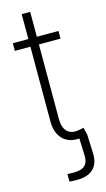

<svg xmlns="http://www.w3.org/2000/svg" viewBox="-134 -720 536 968"><g transform="rotate(-15 134.5 -236.5)"><path d="M87.4 -675.8V-545.9H6.3V-505.9H87.4V-114.3C87.4 -37.6 131.8 11.2 206.1 4.9L209 85C213.4 140.1 190.9 163.6 134.8 163.6L101.6 162.6V202.1C112.3 203.1 129.4 203.6 142.1 203.6C222.2 203.6 259.8 159.7 252.9 84.5L249.5 -2.4L240.2 -41.5C231.4 -39.6 221.2 -37.6 213.9 -36.6C161.1 -26.9 131.8 -57.1 131.8 -116.7V-505.9H244.6V-545.9H131.8V-675.8Z"/></g></svg>

Font: Raveo ExtraLight
Style: Regular
Weight: 200
Designer: Jakub Foglar, Rasmus Andersson (Inter)
Foundry: Jakubfoglar.com
Version: Version 1.100;Glyphs 3.2.3 (3260)